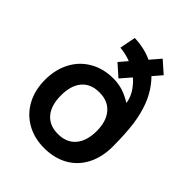

<svg xmlns="http://www.w3.org/2000/svg" viewBox="-223 -905 1042 1042"><g transform="rotate(45 298.0 -384.0)"><path d="M298.3 15.1Q222.7 15.1 163.8 -18.3Q105 -51.8 72.3 -112.3Q40 -172.9 40 -251Q40 -329.6 72.3 -390.4Q104.5 -451.2 163.6 -484.9Q221.7 -518.1 296.4 -518.1H298.3H301.8Q372.1 -518.1 441.4 -473.6Q435.1 -521.5 400.4 -563.5Q386.2 -582.5 368.2 -596.7L316.9 -537.6L250 -596.7L290 -643.6Q250.5 -659.2 206.1 -663.1L224.1 -755.4Q300.3 -752.9 360.4 -724.6L410.6 -783.2L478 -723.6L434.6 -672.9Q452.6 -654.8 464.4 -638.7Q528.3 -557.1 547.4 -420.9Q556.6 -347.7 556.6 -254.4Q556.6 -173.3 525.1 -112.3Q493.7 -51.3 435.5 -18.1Q376.5 15.1 298.3 15.1ZM298.3 -91.8Q363.8 -91.8 399.7 -134.3Q435.5 -176.8 435.5 -252Q435.5 -326.7 399.4 -368.9Q363.3 -411.1 300.3 -411.1H298.3H295.9Q231.4 -411.1 196.3 -369.6Q161.1 -328.1 161.1 -252Q161.1 -175.3 196.8 -133.5Q232.4 -91.8 298.3 -91.8Z"/></g></svg>

Font: Vela Sans Bd
Style: Bold
Weight: 700
Designer: Principal design: Mikhail Sharanda - project Manrope.
Design modification: Ravid Balaliev
Foundry: Mikhail Sharanda
Version: Version 1.001